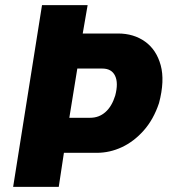

<svg xmlns="http://www.w3.org/2000/svg" viewBox="-20 -725 665 745"><path d="M31 0 143 -705H320L301 -595H438Q499 -595 543 -563.5Q587 -532 603.5 -472Q620 -412 597 -325Q576 -262 538 -219Q500 -176 453 -154Q406 -132 355 -132H228L208 0ZM249 -268H330Q364 -268 389 -290Q414 -312 427 -354Q440 -403 426.5 -431Q413 -459 377 -459H280Z"/></svg>

Font: Nunito Sans 7pt Condensed Black
Style: Italic
Weight: 900
Width: 3
Italic angle: -9°
Designer: Vernon Adams
Foundry: Vernon Adams
Version: Version 3.101;gftools[0.9.27]